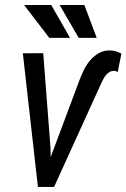

<svg xmlns="http://www.w3.org/2000/svg" viewBox="-20 -739 500 759"><path d="M174.8 -589.4H256.8L182.6 -719.2H75.2ZM291 -589.4H362.3L313.5 -719.2H215.8ZM180.2 -118.2 179.7 -154.3 150.9 -528.8 70.3 -528.3 129.9 0H193.8L381.3 -412.1C383.8 -417 386.2 -422.4 389.2 -427.7C392.1 -433.1 395.5 -438.5 399.9 -443.4C403.8 -447.8 408.2 -451.7 413.6 -454.6C418.5 -457.5 424.3 -459 430.7 -459C433.1 -459 435.5 -458.5 438 -458C440.4 -457 442.9 -455.6 445.3 -454.1L460 -527.3C451.7 -531.2 444.3 -534.2 437 -536.6C429.7 -538.6 421.9 -539.6 412.6 -539.6C396.5 -539.6 381.8 -535.6 369.6 -528.3C356.9 -521 345.7 -511.2 335.9 -500C326.2 -488.3 317.9 -475.6 311 -461.4C304.2 -447.3 298.3 -433.6 293.5 -420.4L194.3 -155.3Z"/></svg>

Font: Roboto Condensed
Style: Italic
Weight: 400
Designer: Google
Version: Version 1.000;PS 001.000;hotconv 1.0.88;makeotf.lib2.5.64775